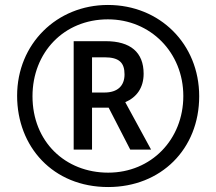

<svg xmlns="http://www.w3.org/2000/svg" viewBox="-20 -744 871 774"><path d="M416 10C629 10 783 -143 783 -356C783 -567 624 -724 415 -724C209 -724 49 -567 49 -358C49 -153 193 10 416 10ZM416 -48C243 -48 111 -173 111 -356C111 -532 237 -666 415 -666C587 -666 719 -532 719 -357C719 -182 590 -48 416 -48ZM277 -141H351V-310H418L505 -141H589L485 -332C531 -352 559 -390 559 -447C559 -533 506 -578 406 -578H277ZM401 -371H351V-513H401C461 -513 482 -491 482 -444C482 -398 454 -371 401 -371Z"/></svg>

Font: Noto Sans Tamil Condensed SemiBold
Style: Regular
Weight: 600
Width: 3
Designer: Jelle Bosma - Monotype Design Team
Foundry: Monotype Imaging Inc.
Version: Version 2.004